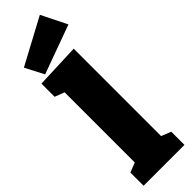

<svg xmlns="http://www.w3.org/2000/svg" viewBox="-348 -1036 1030 1030"><g transform="rotate(-45 167.0 -521.0)"><path d="M317 -100V0H7V-100L62 -122V-654L7 -675V-775L262 -785V-122ZM56 -796 1 -902 262 -1042 334 -897Z"/></g></svg>

Font: Bitter Black
Style: Regular
Weight: 900
Designer: Sol Matas, and Bitter project Authors
Foundry: Sol Matas
Version: Version 2.001